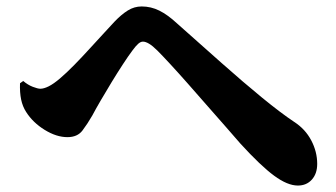

<svg xmlns="http://www.w3.org/2000/svg" viewBox="-20 -638 1040 595"><path d="M903 -63Q871 -63 829.5 -93.5Q788 -124 725 -193Q708 -213 681 -243.5Q654 -274 623 -309.5Q592 -345 562 -379Q532 -413 507 -440Q482 -467 468 -481Q453 -496 442 -502.5Q431 -509 423 -509Q416 -509 408.5 -502.5Q401 -496 390 -481Q378 -465 361 -439Q344 -413 326 -383.5Q308 -354 292 -326.5Q276 -299 266 -280Q251 -254 235.5 -233.5Q220 -213 189 -213Q155 -213 118.5 -235.5Q82 -258 61 -291Q50 -308 45.5 -329.5Q41 -351 42 -380L52 -387Q66 -375 81.5 -369Q97 -363 105 -363Q116 -363 131 -370.5Q146 -378 166 -395Q186 -412 210.5 -437Q235 -462 259.5 -489Q284 -516 304.5 -538Q325 -560 335 -571Q356 -593 376 -605.5Q396 -618 419 -618Q448 -618 474 -605Q500 -592 528 -566Q600 -502 667 -442.5Q734 -383 792 -335.5Q850 -288 892 -260Q926 -238 944.5 -203Q963 -168 963 -130Q963 -100 946.5 -81.5Q930 -63 903 -63Z"/></svg>

Font: Noto Serif SC ExtraLight Black
Style: Regular
Weight: 900
Version: Version 2.002-H1;hotconv 1.1.0;makeotfexe 2.6.0